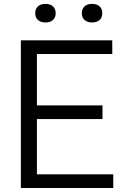

<svg xmlns="http://www.w3.org/2000/svg" viewBox="-20 -942 623 962"><path d="M84.5 0V-740H542.5V-671.5H165V-68.5H547.5V0ZM135.5 -345.5V-414H493.5V-345.5ZM441.5 -829.5Q417 -829.5 403.5 -842Q390 -854.5 390 -875.5Q390 -897.5 403.5 -910Q417 -922.5 441.5 -922.5Q465.5 -922.5 479 -910Q492.5 -897.5 492.5 -875.5Q492.5 -854.5 479 -842Q465.5 -829.5 441.5 -829.5ZM207.5 -829.5Q183.5 -829.5 170 -842Q156.5 -854.5 156.5 -875.5Q156.5 -897.5 170 -910Q183.5 -922.5 207.5 -922.5Q232 -922.5 245.5 -910Q259 -897.5 259 -875.5Q259 -854.5 245.5 -842Q232 -829.5 207.5 -829.5Z"/></svg>

Font: Encode Sans SC Condensed Thin
Style: Regular
Weight: 400
Version: Version 3.002